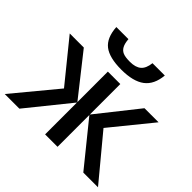

<svg xmlns="http://www.w3.org/2000/svg" viewBox="-182 -968 1168 1168"><g transform="rotate(45 402.0 -384.0)"><path d="M348.1 -277.8V-540H455.1V-277.8L663.1 -540H784.2L571.8 -278.8L803.2 0H676.8L455.1 -273.9V0H348.1V-273.9L127 0H1L231.9 -278.8L20 -540H141.1ZM397.9 -606Q294.4 -606 246.3 -643.3Q198.2 -680.7 192.9 -768.1H296.9Q299.8 -732.9 310.3 -713.4Q320.8 -693.8 340.6 -685.3Q360.4 -676.8 400.9 -676.8Q448.7 -676.8 473.6 -698Q498.5 -719.2 503.9 -768.1H609.9Q602.5 -684.1 550.8 -645Q499 -606 397.9 -606Z"/></g></svg>

Font: JBL Sans
Style: Semibold
Weight: 600
Version: Version 1.10